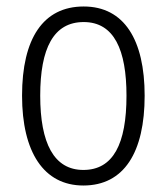

<svg xmlns="http://www.w3.org/2000/svg" viewBox="-20 -655 514 592"><path d="M426 -360C426 -532 363 -635 238 -635C113 -635 48 -536 48 -360C48 -186 115 -83 237 -83C363 -83 426 -186 426 -360ZM104 -360C104 -506 145 -587 238 -587C332 -587 370 -501 370 -360C370 -211 329 -131 237 -131C146 -131 104 -214 104 -360Z"/></svg>

Font: Noto Sans Kannada UI Condensed Light
Style: Regular
Weight: 300
Width: 3
Designer: Jelle Bosma - Monotype Design Team
Foundry: Monotype Imaging Inc.
Version: Version 2.005